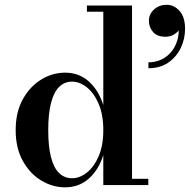

<svg xmlns="http://www.w3.org/2000/svg" viewBox="-20 -773 793 802"><path d="M252 9.5Q199.5 9.5 152.2 -19Q105 -47.5 75.2 -101Q45.5 -154.5 45.5 -229.5Q45.5 -304.5 75.2 -358.2Q105 -412 152.2 -440.8Q199.5 -469.5 252 -469.5Q310 -469.5 351 -432.8Q392 -396 411.5 -334V-724H343V-750H531.5V-26H599.5V0H411.5V-125Q392 -63.5 351 -27Q310 9.5 252 9.5ZM281 -28.5Q313 -28.5 343 -52.2Q373 -76 392.2 -120.8Q411.5 -165.5 411.5 -229.5Q411.5 -293.5 392.2 -338.8Q373 -384 343 -408Q313 -432 281 -432Q249.5 -432 227.2 -410.2Q205 -388.5 193.2 -343.5Q181.5 -298.5 181.5 -229.5Q181.5 -160.5 193.2 -115.8Q205 -71 227.2 -49.8Q249.5 -28.5 281 -28.5ZM600 -488V-512.5Q628 -512.5 652.2 -523.5Q676.5 -534.5 694 -554.8Q711.5 -575 720.2 -603.2Q729 -631.5 726 -666H733.5Q734.5 -656.5 726.2 -645.8Q718 -635 703.8 -627.2Q689.5 -619.5 671.5 -619.5Q637 -619.5 619.5 -639.2Q602 -659 602 -686Q602 -714 623.5 -733.5Q645 -753 676 -753Q707.5 -753 730.2 -727.2Q753 -701.5 753 -653Q753 -610 734.8 -572.2Q716.5 -534.5 682.5 -511.2Q648.5 -488 600 -488Z"/></svg>

Font: Bodoni Moda 9pt SemiBold
Style: Regular
Weight: 600
Designer: Owen Earl
Foundry: indestructible type
Version: Version 2.005